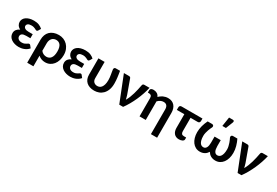

<svg xmlns="http://www.w3.org/2000/svg" viewBox="72 -1953 4781 3316"><g transform="rotate(30 2462.5 -294.5)"><path d="M439.5 -76.5Q419 -52.5 394.8 -36.5Q370.5 -20.5 345 -11Q319.5 -1.5 294 2.5Q268.5 6.5 246 6.5Q204 6.5 166 -4Q128 -14.5 98.8 -34.2Q69.5 -54 52.2 -83Q35 -112 35 -149.5Q35 -191.5 58.8 -221Q82.5 -250.5 121 -267.5Q100.5 -277 86 -290Q71.5 -303 62.5 -317.8Q53.5 -332.5 49.2 -348.2Q45 -364 45 -379.5Q45 -408 58.2 -433.8Q71.5 -459.5 97.8 -478.8Q124 -498 162.8 -509.5Q201.5 -521 253 -521Q312 -521 354.5 -503.5Q397 -486 426.5 -457.5L398.5 -410Q391.5 -399 385.5 -395.8Q379.5 -392.5 371 -392.5Q363 -392.5 354 -398Q345 -403.5 331.8 -409.8Q318.5 -416 300 -421.5Q281.5 -427 255 -427Q210.5 -427 187.8 -410.5Q165 -394 165 -368Q165 -340.5 191 -323.5Q217 -306.5 265.5 -306.5H348V-226H265.5Q210 -226 185.2 -208.5Q160.5 -191 160.5 -160Q160.5 -144 166.8 -130.8Q173 -117.5 184.8 -107.5Q196.5 -97.5 213.8 -92Q231 -86.5 253 -86.5Q283 -86.5 302.2 -93.8Q321.5 -101 335.2 -109.8Q349 -118.5 359.5 -125.8Q370 -133 381.5 -133Q396.5 -133 404 -121.5Z M635 -141.5Q657.5 -112 686.2 -99.2Q715 -86.5 744 -86.5Q772 -86.5 794.5 -97Q817 -107.5 833 -129Q849 -150.5 857.5 -183.2Q866 -216 866 -260.5Q866 -305.5 857.5 -336.8Q849 -368 833.5 -387.5Q818 -407 796.8 -416Q775.5 -425 749.5 -425Q726 -425 705 -416.2Q684 -407.5 668.5 -390.5Q653 -373.5 644 -348.2Q635 -323 635 -290.5ZM511.5 -290.5Q511.5 -343 527.2 -385.8Q543 -428.5 573.2 -458.5Q603.5 -488.5 648 -505Q692.5 -521.5 749.5 -521.5Q799 -521.5 843.2 -503.8Q887.5 -486 920.8 -452.2Q954 -418.5 973.5 -370.2Q993 -322 993 -260.5Q993 -203 977.5 -154Q962 -105 933.2 -69Q904.5 -33 863.8 -12.8Q823 7.5 772.5 7.5Q731.5 7.5 696.8 -6.2Q662 -20 635 -44V167.5H511.5Z M1466 -76.5Q1445.5 -52.5 1421.2 -36.5Q1397 -20.5 1371.5 -11Q1346 -1.5 1320.5 2.5Q1295 6.5 1272.5 6.5Q1230.5 6.5 1192.5 -4Q1154.5 -14.5 1125.2 -34.2Q1096 -54 1078.8 -83Q1061.5 -112 1061.5 -149.5Q1061.5 -191.5 1085.2 -221Q1109 -250.5 1147.5 -267.5Q1127 -277 1112.5 -290Q1098 -303 1089 -317.8Q1080 -332.5 1075.8 -348.2Q1071.5 -364 1071.5 -379.5Q1071.5 -408 1084.8 -433.8Q1098 -459.5 1124.2 -478.8Q1150.5 -498 1189.2 -509.5Q1228 -521 1279.5 -521Q1338.5 -521 1381 -503.5Q1423.5 -486 1453 -457.5L1425 -410Q1418 -399 1412 -395.8Q1406 -392.5 1397.5 -392.5Q1389.5 -392.5 1380.5 -398Q1371.5 -403.5 1358.2 -409.8Q1345 -416 1326.5 -421.5Q1308 -427 1281.5 -427Q1237 -427 1214.2 -410.5Q1191.5 -394 1191.5 -368Q1191.5 -340.5 1217.5 -323.5Q1243.5 -306.5 1292 -306.5H1374.5V-226H1292Q1236.5 -226 1211.8 -208.5Q1187 -191 1187 -160Q1187 -144 1193.2 -130.8Q1199.5 -117.5 1211.2 -107.5Q1223 -97.5 1240.2 -92Q1257.5 -86.5 1279.5 -86.5Q1309.5 -86.5 1328.8 -93.8Q1348 -101 1361.8 -109.8Q1375.5 -118.5 1386 -125.8Q1396.5 -133 1408 -133Q1423 -133 1430.5 -121.5Z M1970 -513Q1975 -481.5 1979.8 -451.8Q1984.5 -422 1988 -393Q1991.5 -364 1993.8 -334.2Q1996 -304.5 1996 -273Q1996 -199.5 1975.5 -146.2Q1955 -93 1921 -58.8Q1887 -24.5 1842.8 -8.2Q1798.5 8 1751.5 8Q1700.5 8 1661 -5.8Q1621.5 -19.5 1594.5 -44.8Q1567.5 -70 1553.2 -106Q1539 -142 1539 -187V-513H1662.5V-187Q1662.5 -163.5 1669.5 -145.2Q1676.5 -127 1689.2 -114.5Q1702 -102 1720 -95.2Q1738 -88.5 1759.5 -88.5Q1780.5 -88.5 1801.5 -97Q1822.5 -105.5 1839 -126.8Q1855.5 -148 1866 -183.5Q1876.5 -219 1876.5 -273Q1876.5 -298.5 1873.8 -323.2Q1871 -348 1867 -372.8Q1863 -397.5 1858.5 -422.5Q1854 -447.5 1851 -473Q1850 -484 1853 -491.8Q1856 -499.5 1861 -504.2Q1866 -509 1872.5 -511Q1879 -513 1885 -513Z M2558 -513Q2543.5 -448 2520.2 -379.5Q2497 -311 2467 -244.2Q2437 -177.5 2401.5 -115Q2366 -52.5 2327 0H2250.5L2047 -513H2149Q2163 -513 2172.2 -506.5Q2181.5 -500 2184.5 -490L2283.5 -216Q2290.5 -194 2296.2 -172.8Q2302 -151.5 2306.5 -130.5Q2328.5 -167.5 2345.8 -210.8Q2363 -254 2376.2 -299.5Q2389.5 -345 2399.5 -390.5Q2409.5 -436 2417.5 -478Q2420 -497.5 2430.2 -505.2Q2440.5 -513 2453 -513Z M2574 -476.5Q2574 -484.5 2577.2 -492Q2580.5 -499.5 2588 -505.5Q2595.5 -511.5 2607.2 -515Q2619 -518.5 2636.5 -518.5Q2677 -518.5 2708.2 -500.5Q2739.5 -482.5 2754.5 -445Q2771.5 -462 2791 -476Q2810.5 -490 2832.2 -500Q2854 -510 2878 -515.5Q2902 -521 2929 -521Q2971 -521 3003.5 -506.8Q3036 -492.5 3057.8 -466.8Q3079.5 -441 3090.8 -405.2Q3102 -369.5 3102 -326.5V167.5H2978.5V-326.5Q2978.5 -373.5 2957 -399.2Q2935.5 -425 2892 -425Q2859.5 -425 2831.5 -410.5Q2803.5 -396 2779 -371V0H2655V-362Q2655 -395.5 2640.5 -411.5Q2626 -427.5 2598.5 -427.5H2574Z M3615 -462.5Q3615 -441 3604 -430Q3593 -419 3572.5 -419H3430.5V-153Q3430.5 -120 3444 -103Q3457.5 -86 3489 -86H3535V-48.5Q3535 -35.5 3526.8 -25.8Q3518.5 -16 3505 -9.2Q3491.5 -2.5 3474.2 1Q3457 4.5 3439.5 4.5Q3407 4.5 3382 -6.8Q3357 -18 3340.2 -38.2Q3323.5 -58.5 3315 -86Q3306.5 -113.5 3306.5 -146V-419H3157V-471.5Q3157 -487 3167.2 -499Q3177.5 -511 3198.5 -511H3615Z M4310 -513Q4338.5 -455.5 4356.5 -390.8Q4374.5 -326 4374.5 -262.5Q4374.5 -203.5 4360 -154Q4345.5 -104.5 4318.8 -68.5Q4292 -32.5 4253.8 -12.2Q4215.5 8 4168.5 8Q4139.5 8 4115.8 1.5Q4092 -5 4072.8 -16.2Q4053.5 -27.5 4038.8 -43.2Q4024 -59 4013 -77Q4001.5 -59 3986.8 -43.2Q3972 -27.5 3952.8 -16.2Q3933.5 -5 3910.2 1.5Q3887 8 3858.5 8Q3811.5 8 3773.5 -12.2Q3735.5 -32.5 3708.8 -68.5Q3682 -104.5 3667.5 -154Q3653 -203.5 3653 -262.5Q3653 -326 3670.8 -390.8Q3688.5 -455.5 3717.5 -513H3806Q3812.5 -513 3820 -510.2Q3827.5 -507.5 3833 -501Q3838.5 -494.5 3839.8 -484.5Q3841 -474.5 3835 -459.5Q3830.5 -451.5 3820.8 -430.5Q3811 -409.5 3801.2 -381.8Q3791.5 -354 3784 -322.8Q3776.5 -291.5 3776.5 -262.5Q3776.5 -209.5 3785.5 -175.8Q3794.5 -142 3808.8 -122.5Q3823 -103 3840.2 -95.8Q3857.5 -88.5 3874 -88.5Q3895 -88.5 3909.5 -98.5Q3924 -108.5 3933.5 -126.5Q3943 -144.5 3947.2 -169.5Q3951.5 -194.5 3951.5 -224V-345.5H4075V-224H4075.5Q4075.5 -194.5 4079.8 -169.5Q4084 -144.5 4093.5 -126.5Q4103 -108.5 4117.5 -98.5Q4132 -88.5 4153 -88.5Q4169.5 -88.5 4186.8 -95.8Q4204 -103 4218.2 -122.5Q4232.5 -142 4241.5 -175.8Q4250.5 -209.5 4250.5 -262.5Q4250.5 -291.5 4243 -322.8Q4235.5 -354 4225.8 -381.8Q4216 -409.5 4206.5 -430.5Q4197 -451.5 4192.5 -459.5Q4186.5 -474.5 4187.8 -484.5Q4189 -494.5 4194.2 -501Q4199.5 -507.5 4207.2 -510.2Q4215 -513 4221 -513ZM3976 -572 4004.5 -755.5H4080.5Q4098 -755.5 4104 -744.8Q4110 -734 4104 -716L4047.5 -572Z M4918 -513Q4903.5 -448 4880.2 -379.5Q4857 -311 4827 -244.2Q4797 -177.5 4761.5 -115Q4726 -52.5 4687 0H4610.5L4407 -513H4509Q4523 -513 4532.2 -506.5Q4541.5 -500 4544.5 -490L4643.5 -216Q4650.5 -194 4656.2 -172.8Q4662 -151.5 4666.5 -130.5Q4688.5 -167.5 4705.8 -210.8Q4723 -254 4736.2 -299.5Q4749.5 -345 4759.5 -390.5Q4769.5 -436 4777.5 -478Q4780 -497.5 4790.2 -505.2Q4800.5 -513 4813 -513Z"/></g></svg>

Font: Lato 2
Style: Bold
Weight: 700
Designer: Lukasz Dziedzic with Adam Twardoch and Botio Nikoltchev
Foundry: tyPoland Lukasz Dziedzic
Version: Version 2.015; 2015-08-06; http://www.latofonts.com/